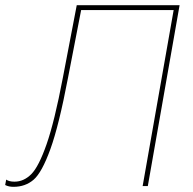

<svg xmlns="http://www.w3.org/2000/svg" viewBox="-40 -720 748 743"><path d="M-20 -4 -16 -25Q-5 -17 16 -17Q52 -17 81 -46Q110 -75 140.5 -162.5Q171 -250 203 -418L257 -700H655L532 0H512L632 -681H274L223 -418Q188 -234 155 -143Q122 -52 90 -24.5Q58 3 12 3Q-6 3 -20 -4Z"/></svg>

Font: Fixel Italic Variable Display Thin
Style: Italic
Weight: 100
Italic angle: -10°
Designer: AlfaBravo + MacPaw
Foundry: Kyrylo Tkachov, Marchela Mozhyna, Serhii Makarenko, Maria Weinstein, Zakhar Kryvoshyya
Version: Version 1.210;Glyphs 3.2 (3217)